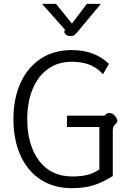

<svg xmlns="http://www.w3.org/2000/svg" viewBox="-20 -971 682 1001"><path d="M50 -351Q50 -457 87 -538.5Q124 -620 192.5 -665Q261 -710 353 -710Q474 -710 548 -638L517 -584Q486 -618 447 -633.5Q408 -649 353 -649Q282 -649 229.5 -611Q177 -573 149.5 -505Q122 -437 122 -351Q122 -216 183.5 -133.5Q245 -51 357 -51Q404 -51 436.5 -59.5Q469 -68 498 -88V-309H329V-368H525Q536 -382 550 -382Q566 -382 579 -367.5Q592 -353 592 -340Q592 -333 584.5 -326.5Q577 -320 572.5 -312.5Q568 -305 568 -288V-53Q511 -18 464 -4Q417 10 355 10Q259 10 190.5 -35.5Q122 -81 86 -162.5Q50 -244 50 -351ZM317 -811 319 -816 199 -951H272L355 -848L433 -951H506L382 -802Q372 -791 366 -787Q360 -783 349 -783Q330 -783 321 -793Q312 -803 317 -811Z"/></svg>

Font: Niramit Light
Style: Regular
Weight: 300
Designer: Katatrad Aksorn Co.,Ltd.
Foundry: Cadson Demak Co.,Ltd.
Version: Version 1.000; ttfautohint (v1.6)